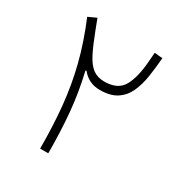

<svg xmlns="http://www.w3.org/2000/svg" viewBox="-157 -781 852 898"><g transform="rotate(30 268.5 -332.0)"><path d="M288.1 -421.4Q360.8 -421.4 388.2 -470.2Q415.5 -519 421.9 -607.9L425.8 -656.2L469.2 -651.9Q464.8 -597.7 457.3 -548.3Q449.7 -499 431.9 -460.4Q414.1 -421.9 380.1 -399.4Q346.2 -377 289.1 -377Q229 -377 191.4 -423.8L186.5 -421.9Q210.4 -322.8 220 -220.2Q229.5 -117.7 229.5 0H185.5Q185.5 -122.1 175.3 -226.8Q165 -331.5 139.6 -432.4Q114.3 -533.2 67.9 -644L111.8 -664.1L133.3 -607.9Q158.7 -541 179.7 -500Q200.7 -459 225.8 -440.2Q251 -421.4 288.1 -421.4Z"/></g></svg>

Font: Estedad-FD ExtraLight
Style: Regular
Weight: 200
Designer: Amin Abedi
Version: Version 7.3